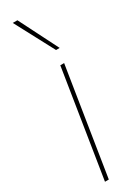

<svg xmlns="http://www.w3.org/2000/svg" viewBox="-213 -808 601 826"><g transform="rotate(-30 87.5 -395.0)"><path d="M53 0H34L118 -530H137ZM135 -596 32 -790H55L153 -596Z"/></g></svg>

Font: Georama ExtraCondensed Thin Thin
Style: Italic
Weight: 250
Italic angle: -9°
Version: Version 1.001